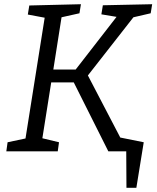

<svg xmlns="http://www.w3.org/2000/svg" viewBox="-20 -718 744 911"><path d="M260 -43 254 0H10L16 -43L101 -61L192 -634L112 -649L119 -692L364 -698L357 -655L272 -636L233 -388H339L533 -638L461 -650L468 -693L702 -698L695 -655L613 -636L397 -360L553 -61L633 -43L627 0H494L330 -327H223L181 -62ZM580 173 579 0H505L513 -73L662 -43L627 173Z"/></svg>

Font: Bitter
Style: Italic
Weight: 400
Italic angle: -9°
Designer: Sol Matas, and Bitter project Authors
Foundry: Sol Matas
Version: Version 2.001